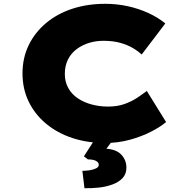

<svg xmlns="http://www.w3.org/2000/svg" viewBox="-20 -740 962 1007"><path d="M532 10Q439 10 360 -16Q281 -42 222 -91Q163 -140 130.5 -207Q98 -274 98 -355Q98 -436 130.5 -503Q163 -570 221.5 -619Q280 -668 359 -694Q438 -720 532 -720Q593 -720 650 -707.5Q707 -695 757.5 -672Q808 -649 847 -617L723 -454Q704 -472 676 -488.5Q648 -505 610 -515.5Q572 -526 522 -526Q484 -526 448.5 -515.5Q413 -505 383.5 -483.5Q354 -462 337 -429Q320 -396 320 -352Q320 -311 338 -278.5Q356 -246 388 -224.5Q420 -203 461 -192Q502 -181 547 -181Q595 -181 633 -194.5Q671 -208 700 -227.5Q729 -247 750 -263L851 -100Q822 -75 772.5 -49.5Q723 -24 661 -7Q599 10 532 10ZM423 247 412 156Q430 156 450 153Q470 150 484 143Q498 136 498 125Q498 115 490.5 108.5Q483 102 470.5 99Q458 96 441 96L420 80L487 -24H586L538 40Q592 44 617.5 72.5Q643 101 643 139Q643 173 622.5 194.5Q602 216 568.5 228Q535 240 497 244Q459 248 423 247Z"/></svg>

Font: Lexend Peta Black
Style: Regular
Weight: 900
Version: Version 1.007